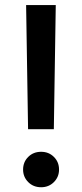

<svg xmlns="http://www.w3.org/2000/svg" viewBox="-20 -748 331 775"><path d="M93.3 -226.6 85.4 -727.5H205.1L197.3 -226.6ZM146 7.8Q114.7 7.8 94 -12.9Q73.2 -33.7 73.2 -63.5Q73.2 -94.2 94 -114.7Q114.7 -135.3 146 -135.3Q176.8 -135.3 197.5 -114.7Q218.3 -94.2 218.3 -63.5Q218.3 -33.7 197.5 -12.9Q176.8 7.8 146 7.8Z"/></svg>

Font: V-Inter
Style: Medium-500
Weight: 500
Designer: Rasmus Andersson
Foundry: rsms
Version: Version 4.000;git-4146feb